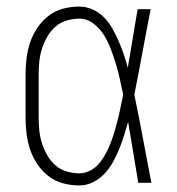

<svg xmlns="http://www.w3.org/2000/svg" viewBox="-20 -558 540 586"><path d="M222 8Q197 8 172.5 1.5Q148 -5 128 -20.5Q108 -36 94 -57Q80 -78 72 -101.5Q64 -125 61 -150Q58 -175 58 -200V-330Q58 -355 61 -380Q64 -405 72 -428.5Q80 -452 94 -473Q108 -494 128 -509.5Q148 -525 172.5 -531.5Q197 -538 222 -538Q243 -538 263 -529Q283 -520 298 -504.5Q313 -489 323.5 -470Q334 -451 342.5 -431.5Q351 -412 358 -391.5Q365 -371 370 -351Q378 -396 385 -440.5Q392 -485 400 -530H440Q427 -465 415 -399.5Q403 -334 390 -269Q404 -202 416.5 -134.5Q429 -67 442 0H402Q394 -47 386.5 -93.5Q379 -140 371 -186Q365 -165 358.5 -144Q352 -123 343.5 -102.5Q335 -82 324.5 -63Q314 -44 299 -28Q284 -12 264 -2Q244 8 222 8ZM222 -29Q240 -29 256.5 -38Q273 -47 284.5 -61.5Q296 -76 304.5 -92.5Q313 -109 319.5 -126.5Q326 -144 331 -161.5Q336 -179 340.5 -197Q345 -215 348.5 -233Q352 -251 356 -269Q351 -292 346 -315.5Q341 -339 334 -362Q327 -385 318.5 -407.5Q310 -430 297.5 -450.5Q285 -471 265.5 -486Q246 -501 222 -501Q202 -501 182.5 -495Q163 -489 148.5 -476Q134 -463 124 -445.5Q114 -428 108 -409Q102 -390 100 -370Q98 -350 98 -330V-200Q98 -180 100 -160Q102 -140 108 -121Q114 -102 124 -84.5Q134 -67 148.5 -54Q163 -41 182.5 -35Q202 -29 222 -29Z"/></svg>

Font: Iosevka Slab Extralight
Style: Regular
Weight: 200
Monospace: yes
Designer: Belleve Invis
Foundry: Belleve Invis
Version: Version 11.1.1; ttfautohint (v1.8.3)